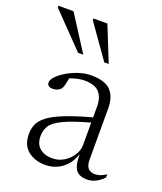

<svg xmlns="http://www.w3.org/2000/svg" viewBox="-154 -753 713 847"><g transform="rotate(20 202.5 -330.0)"><path d="M354 7.5Q318 7.5 301.8 -12.8Q285.5 -33 286 -87Q269.5 -39 235.5 -14.5Q201.5 10 158.5 10Q109 10 76.8 -16.2Q44.5 -42.5 44.5 -94Q44.5 -118.5 53.5 -139.8Q62.5 -161 87.8 -180.5Q113 -200 160.8 -219.2Q208.5 -238.5 286 -259.5V-311.5Q286 -352.5 265.2 -376Q244.5 -399.5 195 -399.5Q166.5 -399.5 128 -385.5Q124.5 -366 120.8 -351.5Q117 -337 110 -330Q104 -323.5 94.2 -320.2Q84.5 -317 75 -317Q48.5 -317 48.5 -337.5Q48.5 -350.5 63.8 -366.5Q79 -382.5 104 -397.2Q129 -412 158.2 -421.5Q187.5 -431 215 -431Q281.5 -431 308.2 -401.8Q335 -372.5 335 -320.5V-79.5Q335 -51 346.5 -38.8Q358 -26.5 378.5 -26.5Q390.5 -26.5 403.2 -30.8Q416 -35 430.5 -45V-30Q411.5 -10 392.2 -1.2Q373 7.5 354 7.5ZM96 -103Q96 -66.5 118.2 -47.2Q140.5 -28 177.5 -28Q207 -28 231.5 -43Q256 -58 271 -81.2Q286 -104.5 286 -129.5V-235Q203 -212 162.5 -192.2Q122 -172.5 109 -151.2Q96 -130 96 -103ZM150.5 -504.5H126L-26.5 -662V-670H44.5ZM270 -504.5H249L138 -662V-670H203.5Z"/></g></svg>

Font: Newsreader Text Light
Style: Regular
Weight: 300
Designer: Hugues Gentile
Foundry: Production Type
Version: Version 1.001